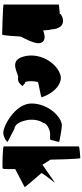

<svg xmlns="http://www.w3.org/2000/svg" viewBox="488 -1253 765 1781"><g transform="rotate(90 870.5 -362.5)"><path d="M22 -14C22 -6 290 0 300 0C310 0 318 -152 318 -159C318 -184 345 -209 372 -290C400 -371 359 -412 279 -386C273 -386 268 -383 263 -378C260 -416 256 -454 253 -454C247 -568 179 -586 111 -544V-536C110 -532 22 -529 22 -525Z M505 -196C546 -52 670 -160 703 -148C729 -144 752 -152 779 -191C771 -193 749 -212 751 -217C740 -188 724 -257 740 -330C746 -340 892 -358 882 -368C835 -506 731 -570 661 -535C554 -493 464 -341 505 -196ZM751 -217C751 -217 751 -218 751 -218C751 -218 751 -217 751 -217ZM780 -192 779 -191C781 -191 781 -191 780 -190Z M940 -272C940 -118 1162 0 1222 -11C1279 -22 1302 -52 1294 -52L1174 -114C1145 -114 1113 -150 1099 -210C1081 -270 1092 -346 1121 -382C1121 -416 1188 -445 1221 -445C1255 -445 1278 -441 1278 -452C1278 -462 1302 -530 1294 -530C1294 -530 1175 -554 1145 -554C1066 -554 940 -428 940 -272Z M1338 -14C1338 -6 1541 2 1545 -6C1549 -13 1550 -91 1548 -121L1715 -208C1720 -213 1590 -357 1586 -364C1582 -372 1676 -490 1676 -490L1508 -374L1461 -448C1461 -456 1456 -725 1446 -725C1435 -725 1338 -718 1338 -711Z"/></g></svg>

Font: Ampere
Style: UltCnd
Weight: 400
Version: Version 1